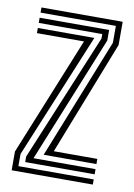

<svg xmlns="http://www.w3.org/2000/svg" viewBox="-73 -648 485 696"><g transform="rotate(10 170.0 -300.0)"><path d="M123.5 -75.5 300.2 -519V-581H23V-600H322V-514.5L157.5 -94.5H317.8V-75.5ZM19 0V-69.2L196.2 -505.5H23V-524.5H231L40.5 -63.8V-19H317.8V0ZM62.2 -37.8V-58.2L256.8 -526.8V-543.2H23V-562.2H278.8V-523.5L89.5 -56.8H317.8V-37.8Z"/></g></svg>

Font: Big Shoulders Inline Display Thin
Style: Bold
Weight: 700
Version: Version 2.002